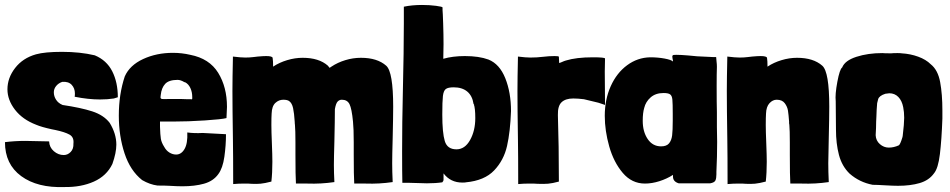

<svg xmlns="http://www.w3.org/2000/svg" viewBox="-24 -733 3828 774"><path d="M379 -332Q332 -332 277 -343Q278 -347 278 -356Q278 -377 265 -391Q252 -405 227 -403Q212 -398 202.5 -386.5Q193 -375 193 -361Q193 -345 202 -331Q211 -317 228 -310H227Q302 -299 348 -284Q394 -269 418 -238Q445 -194 445 -150Q445 -117 429 -72Q406 -24 354.5 -1Q303 22 236 21Q127 25 61.5 -23Q-4 -71 -4 -160Q36 -165 78 -165L174 -163Q175 -139 193 -123.5Q211 -108 233 -108Q249 -108 261 -120.5Q273 -133 272 -154Q275 -180 256 -190.5Q237 -201 199 -209L184 -212Q143 -221 122 -230Q67 -251 36.5 -290.5Q6 -330 6 -373Q6 -419 37 -459Q68 -499 121 -514Q157 -524 226 -524Q299 -524 358 -510Q406 -490 428.5 -445.5Q451 -401 451 -341L435 -336Q410 -332 379 -332Z M638 -141Q646 -126 659 -118Q672 -110 686 -110Q707 -110 720 -132.5Q733 -155 731 -199Q760 -195 793 -197L887 -192Q887 -147 880.5 -101Q874 -55 856 -31Q836 -3 798.5 7.5Q761 18 711 18Q692 18 658 16Q642 15 611 15Q580 11 549 -7Q501 -45 478 -115Q455 -185 455 -267Q455 -353 479 -425Q499 -470 553 -495Q607 -520 673 -520Q709 -520 743 -512Q820 -497 855.5 -439.5Q891 -382 891 -302Q891 -289 889 -257Q870 -252 802 -247.5Q734 -243 675 -243H621V-222Q622 -189 624.5 -173.5Q627 -158 638 -141ZM692 -411Q657 -411 642 -395Q627 -379 624 -350Q623 -346 623 -341Q623 -335 629 -334Q635 -333 659 -334H703L733 -333H746Q749 -332 750 -333Q751 -334 751 -337V-341Q751 -362 743.5 -378Q736 -394 723 -401L719 -402Q704 -411 692 -411Z M1078 -465Q1102 -481 1133.5 -490.5Q1165 -500 1196 -500Q1262 -500 1298 -468Q1298 -467 1304 -461Q1305 -461 1304 -460.5Q1303 -460 1304 -459L1313 -465Q1337 -481 1368 -490.5Q1399 -500 1431 -500Q1497 -500 1533 -468Q1561 -443 1561 -303Q1561 -262 1559 -178Q1557 -106 1557 -75Q1557 -41 1559 1Q1504 9 1451 7H1404Q1402 -23 1402 -109V-159Q1402 -215 1399 -243Q1394 -295 1385 -313Q1376 -331 1354 -331Q1344 -331 1337 -323.5Q1330 -316 1326 -293Q1326 -251 1324 -163Q1322 -97 1322 -68Q1322 -37 1324 1Q1269 9 1216 7H1169Q1167 -23 1167 -109V-159Q1167 -208 1165 -230Q1165 -231 1164.5 -233.5Q1164 -236 1164 -243Q1162 -276 1157.5 -297Q1153 -318 1141 -326Q1133 -331 1118 -331Q1100 -331 1086 -318Q1072 -305 1071 -275Q1070 -260 1070 -229Q1070 -204 1072 -156Q1074 -106 1074 -81Q1074 -36 1070 -1Q1043 6 1026.5 7.5Q1010 9 990 8Q981 7 961 7Q938 7 916 9Q916 -111 915 -169Q913 -299 913 -366Q913 -415 915 -505Q947 -501 965 -501Q982 -501 998 -503L1015 -505Q1037 -507 1049 -507Q1073 -507 1075 -500Q1077 -488 1077 -465V-464Q1078 -464 1077.5 -464.5Q1077 -465 1078 -465Z M1764 -555 1763 -496Q1801 -507 1850 -507Q1907 -507 1945 -493Q1990 -475 2013 -417.5Q2036 -360 2036 -285Q2033 -202 2020 -144.5Q2007 -87 1968 -46Q1929 -5 1854 2H1855Q1850 3 1840 3Q1792 3 1764 -34V-9Q1764 -3 1759 2Q1732 6 1697 6L1626 4H1598Q1597 -35 1597 -122Q1597 -238 1600 -362Q1604 -530 1604 -638V-706Q1637 -713 1677 -713Q1708 -713 1734 -709.5Q1760 -706 1760 -703V-692Q1761 -684 1762.5 -638.5Q1764 -593 1764 -555ZM1805 -381Q1782 -381 1773 -374Q1764 -367 1761.5 -346Q1759 -325 1759 -271Q1759 -198 1769 -164.5Q1779 -131 1816 -131Q1850 -131 1871 -168.5Q1892 -206 1892 -257Q1892 -297 1886 -313L1891 -310L1885 -314Q1880 -347 1859.5 -364Q1839 -381 1805 -381Z M2257 -489Q2299 -502 2366 -502Q2415 -502 2415 -497L2414 -445L2415 -310L2388 -319L2330 -333Q2306 -336 2287 -336Q2256 -336 2240 -321Q2224 -306 2225 -269Q2229 -146 2229 -1Q2203 6 2186 7.5Q2169 9 2143 8Q2133 7 2111 7Q2087 7 2065 9Q2065 -111 2064 -169Q2062 -299 2062 -366Q2062 -415 2064 -505Q2096 -501 2114 -501Q2140 -501 2165 -504Q2189 -507 2212 -507Q2229 -507 2229 -504L2230 -480V-479Q2235 -480 2242.5 -483.5Q2250 -487 2257 -489Z M2866 -464Q2865 -438 2865 -386Q2865 -316 2866 -281V-221L2867 -161Q2867 -102 2864 -40V-30Q2864 -14 2860 -5.5Q2856 3 2839 6H2712Q2689 -1 2689 -21V-28Q2664 -12 2634 -2.5Q2604 7 2576 7Q2523 7 2486.5 -36Q2450 -79 2432 -142.5Q2414 -206 2414 -266Q2414 -332 2438 -385.5Q2462 -439 2504 -470Q2546 -501 2597 -502Q2628 -502 2655 -497Q2682 -492 2689 -485Q2689 -490 2687 -498Q2685 -506 2688 -510Q2690 -512 2702 -512Q2720 -512 2749.5 -509.5Q2779 -507 2787 -506L2850 -503H2863Q2863 -498 2864.5 -486Q2866 -474 2866 -464ZM2641 -143Q2663 -143 2673 -155Q2683 -167 2685.5 -187Q2688 -207 2688 -247V-273Q2688 -316 2686.5 -331.5Q2685 -347 2677.5 -352.5Q2670 -358 2651 -358Q2619 -358 2599 -340.5Q2579 -323 2573 -298Q2567 -278 2567 -246Q2567 -202 2587 -172.5Q2607 -143 2641 -143Z M3071 -465Q3095 -481 3126.5 -490.5Q3158 -500 3189 -500Q3255 -500 3291 -468Q3319 -443 3319 -303Q3319 -262 3317 -178Q3315 -106 3315 -75Q3315 -41 3317 1Q3262 9 3209 7H3162Q3160 -23 3160 -109V-159Q3160 -208 3158 -230L3157 -236V-243Q3155 -271 3152.5 -287Q3150 -303 3139.5 -317Q3129 -331 3107 -331Q3091 -331 3078 -317Q3065 -303 3064 -275Q3063 -260 3063 -229Q3063 -204 3065 -156Q3067 -106 3067 -81Q3067 -36 3063 -1Q3036 6 3019.5 7.5Q3003 9 2983 8Q2974 7 2954 7Q2931 7 2909 9Q2909 -111 2908 -169Q2906 -299 2906 -366Q2906 -415 2908 -505Q2940 -501 2958 -501Q2975 -501 2991 -503L3008 -505Q3030 -507 3042 -507Q3066 -507 3068 -500Q3070 -488 3070 -465V-464Q3071 -464 3070.5 -464.5Q3070 -465 3071 -465Z M3569 -518Q3575 -519 3594 -519Q3606 -519 3611 -518Q3646 -516 3677.5 -504.5Q3709 -493 3728 -474Q3757 -451 3766 -402Q3775 -353 3775 -288V-255Q3772 -170 3765 -112Q3758 -54 3741 -34Q3721 -6 3683.5 5Q3646 16 3596 16Q3577 16 3543 14Q3511 12 3494 12Q3441 2 3401 -33Q3370 -63 3358 -108.5Q3346 -154 3346 -211L3345 -325Q3342 -352 3351.5 -403Q3361 -454 3371 -461Q3382 -489 3428.5 -504Q3475 -519 3533 -519Q3538 -518 3569 -518ZM3509 -263 3508 -243Q3508 -218 3506 -188Q3507 -166 3523 -152Q3539 -138 3559 -138Q3579 -138 3599 -147Q3605 -150 3614 -180L3615 -185Q3621 -235 3621 -258Q3621 -282 3617 -301Q3612 -327 3597.5 -342Q3583 -357 3561 -357Q3557 -357 3545 -355Q3520 -347 3516 -333L3512 -317Q3511 -307 3510 -289.5Q3509 -272 3509 -263Z"/></svg>

Font: Londrina Solid Black
Style: Regular
Weight: 900
Designer: Marcelo Magalhaes
Foundry: Marcelo Magalhães
Version: Version 1.002